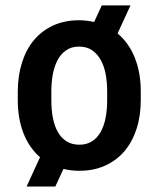

<svg xmlns="http://www.w3.org/2000/svg" viewBox="-20 -623 588 712"><path d="M45.9 -285.2Q46.4 -343.3 61.8 -391.6Q77.1 -439.9 106.2 -474.6Q135.3 -509.3 177.5 -528.6Q219.7 -547.9 273.4 -547.9Q288.1 -547.9 302 -546.1Q315.9 -544.4 329.1 -541.5L357.4 -603H463.9L416 -499Q458 -463.9 480 -408.7Q502 -353.5 502 -285.2V-251.5Q502 -192.9 486.3 -144.8Q470.7 -96.7 441.4 -62.3Q412.1 -27.8 369.9 -8.8Q327.6 10.3 274.4 10.3Q243.7 10.3 215.3 3.4L185.1 68.8H78.6L128.4 -40Q87.9 -75.2 66.9 -129.4Q45.9 -183.6 45.9 -251.5ZM170.4 -251.5Q170.4 -214.4 176.5 -184.1Q182.6 -153.8 195.3 -132.1Q208 -110.4 227.5 -98.4Q247.1 -86.4 274.4 -86.4Q300.8 -86.4 320.3 -98.4Q339.8 -110.4 352.5 -132.3Q365.2 -154.3 371.3 -184.6Q377.4 -214.8 377.4 -251.5V-285.2Q377.4 -316.9 372.1 -346.7Q366.7 -376.5 354.2 -399.4Q341.8 -422.4 322 -436.3Q302.2 -450.2 273.4 -450.2Q244.1 -450.2 224.4 -436Q204.6 -421.9 192.6 -398.4Q180.7 -375 175.5 -345.5Q170.4 -315.9 170.4 -285.2Z"/></svg>

Font: Ufes Sans SemiBold
Style: Regular
Weight: 600
Designer: Ricardo Esteves & Filipe Motta
Foundry: ProDesignUfes - Ricardo Esteves, Filipe Motta (This is a derivative work, based on Roboto family, by Christian Robertson
Version: Version 2.0